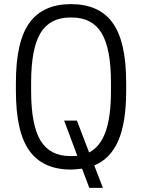

<svg xmlns="http://www.w3.org/2000/svg" viewBox="-20 -811 689 931"><path d="M324.2 11.2Q188.5 11.2 122.8 -79.6Q57.1 -170.4 57.1 -370.1V-410.2Q57.1 -609.9 122.8 -700.4Q188.5 -791 324.2 -791Q460.4 -791 526.1 -700.4Q591.8 -609.9 591.8 -410.2V-370.1Q591.8 -216.8 553.5 -128.7Q515.1 -40.5 437 -8.8L479 100.1H413.1L377.9 6.8Q339.4 11.2 324.2 11.2ZM353 -226.1 412.1 -71.8Q465.8 -99.1 491.9 -172.1Q518.1 -245.1 518.1 -370.1V-410.2Q518.1 -575.7 472.4 -650.9Q426.8 -726.1 328.1 -726.1H320.8Q222.2 -726.1 176.5 -650.9Q130.9 -575.7 130.9 -410.2V-370.1Q130.9 -204.6 176.5 -129.4Q222.2 -54.2 320.8 -54.2H328.1Q346.2 -54.2 355 -55.2L291 -226.1Z"/></svg>

Font: Cooper Hewitt
Style: Book
Weight: 705
Designer: Village Type and Design LLC
Foundry: Cooper Hewitt Smithsonian Design Museum
Version: 1.000